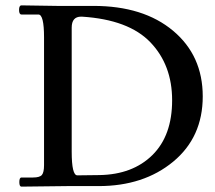

<svg xmlns="http://www.w3.org/2000/svg" viewBox="-20 -693 801 715"><path d="M60 -673 192 -671H328Q514 -671 624.5 -578.5Q735 -486 735 -334Q735 -182 625 -91Q515 0 347 0H230L60 2Q52 2 52 -15Q52 -32 60 -32H103Q128 -32 136 -41.5Q144 -51 144 -78V-554Q144 -639 123 -639H60Q51 -639 51 -656Q51 -673 60 -673ZM282 -631Q247 -631 247 -590V-128Q247 -40 268 -40L350 -41Q474 -43 547.5 -115.5Q621 -188 621 -319.5Q621 -451 540 -535.5Q459 -620 285 -631Q283 -631 282 -631Z"/></svg>

Font: Sedan
Style: Regular
Weight: 400
Designer: Sebastian Salazar
Foundry: Sebastian Salazar
Version: Version 1.001